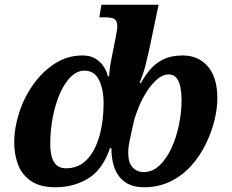

<svg xmlns="http://www.w3.org/2000/svg" viewBox="-20 -780 978 810"><path d="M214 10Q149 10 110.5 -16.5Q72 -43 56 -86Q40 -129 40 -178Q40 -240 61 -305Q82 -370 121 -424.5Q160 -479 212.5 -512.5Q265 -546 328 -546Q361 -546 383 -532.5Q405 -519 418 -498.5Q431 -478 435 -458H440Q443 -494 446 -510.5Q449 -527 452 -541L468 -622Q470 -635 472.5 -648Q475 -661 475 -665Q475 -692 463 -699.5Q451 -707 422 -707H399L408 -760H649L609 -568Q602 -537 594 -505Q586 -473 569 -429H574Q590 -458 612 -485Q634 -512 668 -529Q702 -546 751 -546Q817 -546 857 -499.5Q897 -453 897 -365Q897 -322 884.5 -271.5Q872 -221 847.5 -171Q823 -121 786 -80Q749 -39 699 -14.5Q649 10 587 10Q520 10 485 -32.5Q450 -75 450 -155H444Q413 -64 352 -27Q291 10 214 10ZM258 -70Q312 -70 347 -107Q382 -144 399.5 -206.5Q417 -269 417 -345Q417 -404 397.5 -443Q378 -482 336 -482Q306 -482 279.5 -456.5Q253 -431 233.5 -387Q214 -343 203 -287.5Q192 -232 192 -172Q192 -70 258 -70ZM586 -54Q623 -54 652.5 -81.5Q682 -109 703 -154.5Q724 -200 735 -253.5Q746 -307 746 -358Q746 -385 741.5 -410Q737 -435 725 -450.5Q713 -466 692 -466Q667 -466 643 -445.5Q619 -425 599 -393.5Q579 -362 564.5 -326.5Q550 -291 543 -261L531 -206Q526 -184 523.5 -167.5Q521 -151 521 -134Q521 -94 539.5 -74Q558 -54 586 -54Z"/></svg>

Font: Noto Serif
Style: Bold Italic
Weight: 700
Italic angle: -12°
Designer: Monotype Design Team
Foundry: Monotype Imaging Inc.
Version: Version 2.013